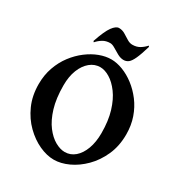

<svg xmlns="http://www.w3.org/2000/svg" viewBox="-233 -1181 1277 1362"><g transform="rotate(30 405.5 -500.5)"><path d="M594 -1011Q573 -940 556 -903Q539 -866 522 -853Q505 -840 483 -840Q459 -840 433 -854Q407 -868 384 -882.5Q361 -897 343 -897Q309 -897 283.5 -881.5Q258 -866 238 -843L232 -851Q264 -946 291.5 -983.5Q319 -1021 344 -1021Q370 -1021 393.5 -1007Q417 -993 439 -979Q461 -965 483 -965Q518 -965 543.5 -980.5Q569 -996 588 -1018ZM408 20Q351 20 288.5 -8.5Q226 -37 171 -91Q116 -145 82 -221Q48 -297 48 -392Q48 -466 70.5 -529.5Q93 -593 131 -643Q169 -693 216 -728.5Q263 -764 312.5 -782.5Q362 -801 408 -801Q453 -801 502.5 -782Q552 -763 598.5 -727.5Q645 -692 683 -642Q721 -592 743 -529Q765 -466 765 -392Q765 -297 731 -221Q697 -145 643 -91Q589 -37 527 -8.5Q465 20 408 20ZM448 -66Q495 -66 531 -97Q567 -128 587.5 -183.5Q608 -239 608 -312Q608 -413 585 -488.5Q562 -564 525 -614Q488 -664 446.5 -689Q405 -714 368 -714Q322 -714 285 -683.5Q248 -653 226.5 -599Q205 -545 205 -472Q205 -365 228.5 -288Q252 -211 289.5 -162Q327 -113 369 -89.5Q411 -66 448 -66Z"/></g></svg>

Font: Reggae One
Style: Regular
Weight: 400
Designer: Fontworks Inc.
Foundry: Fontworks Inc.
Version: Version 1.100